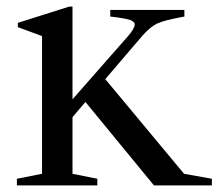

<svg xmlns="http://www.w3.org/2000/svg" viewBox="-20 -560 660 580"><path d="M313 -510V-530H537V-510Q476 -499 455 -489Q434 -479 411 -453L298 -321L536 -35L620 -20V0H445L238 -252L199 -206V-35L274 -20V0H31V-20L107 -35V-451L34 -478V-491L189 -540H199V-260L366 -450Q387 -474 387 -486Q387 -495 372 -500Q357 -505 313 -510Z"/></svg>

Font: Libre Caslon Text
Style: Regular
Weight: 400
Designer: Pablo Impallari, Rodrigo Fuenzalida
Foundry: Pablo Impallari, Rodrigo Fuenzalida
Version: Version 1.002